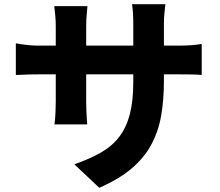

<svg xmlns="http://www.w3.org/2000/svg" viewBox="-20 -821 1040 909"><path d="M756 -437Q756 -346 742.5 -271Q729 -196 695 -134Q661 -72 601.5 -22Q542 28 450 68L332 -43Q406 -69 459 -99.5Q512 -130 545.5 -174.5Q579 -219 595 -281.5Q611 -344 611 -433V-705Q611 -736 609.5 -760Q608 -784 605 -801H763Q761 -784 758.5 -760Q756 -736 756 -705ZM394 -792Q393 -776 390.5 -751.5Q388 -727 388 -696V-341Q388 -318 389 -297Q390 -276 391 -260Q392 -244 393 -232H238Q240 -244 241 -260Q242 -276 243 -297Q244 -318 244 -341V-697Q244 -720 242 -743.5Q240 -767 237 -792ZM55 -616Q65 -614 81 -611.5Q97 -609 118.5 -607Q140 -605 165 -605H819Q861 -605 886.5 -607Q912 -609 935 -613V-466Q916 -468 888.5 -468.5Q861 -469 820 -469H165Q139 -469 119 -468.5Q99 -468 83.5 -467Q68 -466 55 -466Z"/></svg>

Font: Noto Sans TC ExtraBold
Style: Regular
Weight: 800
Designer: Ryoko NISHIZUKA  (kana, bopomofo & ideographs); Paul D. Hunt (Latin, Greek & Cyrillic); Sandoll Communications , Soo-you
Foundry: Adobe
Version: Version 2.004-H2;hotconv 1.0.118;makeotfexe 2.5.65603